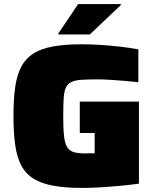

<svg xmlns="http://www.w3.org/2000/svg" viewBox="-20 -913 753 941"><path d="M385 8Q301 8 242.5 -2.5Q184 -13 145 -37Q106 -61 84.5 -101.5Q63 -142 54.5 -202Q46 -262 46 -344Q46 -427 54.5 -486.5Q63 -546 84.5 -586.5Q106 -627 144 -651Q182 -675 240.5 -685.5Q299 -696 382 -696Q422 -696 470 -693Q518 -690 567 -684.5Q616 -679 658 -671V-510Q625 -514 587.5 -517Q550 -520 517 -522Q484 -524 464 -524Q413 -524 380.5 -522Q348 -520 329.5 -511Q311 -502 302.5 -483Q294 -464 292 -430Q290 -396 290 -344Q290 -299 292 -266.5Q294 -234 300 -213.5Q306 -193 317.5 -181.5Q329 -170 348.5 -165.5Q368 -161 396 -161Q400 -161 407.5 -161.5Q415 -162 425 -162Q435 -162 444 -162V-261H371V-415H661V-13Q620 -7 571 -2.5Q522 2 473.5 5Q425 8 385 8ZM266 -744V-749L363 -893H572V-888L420 -744Z"/></svg>

Font: Saira SemiExpanded Black
Style: Regular
Weight: 900
Width: 6
Designer: Hector Gatti with collaboration of the Omnibus-Type team
Foundry: Omnibus-Type
Version: Version 1.101